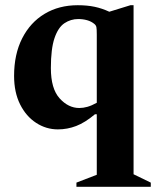

<svg xmlns="http://www.w3.org/2000/svg" viewBox="-20 -486 620 736"><path d="M273 230V214L351 184V-48H344Q306 -16 272 -3Q238 10 202 10Q157 10 118.5 -15Q80 -40 57 -86Q34 -132 34 -195Q34 -278 65 -339Q96 -400 151 -433Q206 -466 278 -466Q314 -466 342.5 -460Q371 -454 399 -441L480 -466H492V182L558 214V230ZM175 -225Q175 -146 208.5 -109Q242 -72 284 -72Q299 -72 315 -76.5Q331 -81 351 -92V-353Q351 -375 349.5 -382Q348 -389 342 -394Q330 -404 314 -408.5Q298 -413 280 -413Q251 -413 227 -397Q203 -381 189 -340Q175 -299 175 -225Z"/></svg>

Font: Spectral
Style: Bold
Weight: 700
Designer: Jean-Baptiste Levee
Foundry: Production Type
Version: Version 2.001